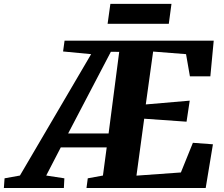

<svg xmlns="http://www.w3.org/2000/svg" viewBox="-120 -948 1127 968"><path d="M-100.5 0 -97 -49 -19.5 -63 339.5 -675 198 -688.5 205.5 -743H957.5L940.5 -563H837.5L818 -675L652 -688L615 -421.5L836.5 -440.5L820.5 -334.5L607 -349.5L568 -62.5L792 -78.5L852.5 -228L953.5 -220.5L917 0H316L322.5 -49L399 -63L418 -205H186.5L113 -63L204.5 -49L202 0ZM223.5 -275H427.5L481 -686.5L439 -687ZM436.5 -928.5H744.5L731 -828H422.5Z"/></svg>

Font: Merriweather 28pt Black
Style: Italic
Weight: 900
Italic angle: -7.8°
Version: Version 2.101